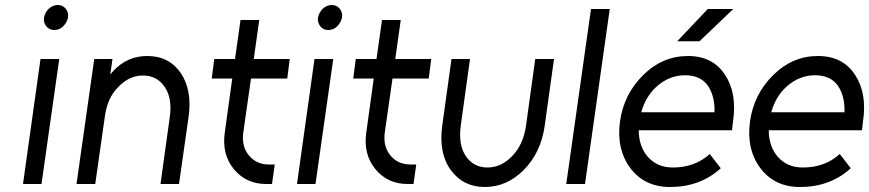

<svg xmlns="http://www.w3.org/2000/svg" viewBox="-20 -736 3476 768"><path d="M72 0H146L217 -500H142ZM252 -666Q255 -686 243 -701Q231 -716 211 -716Q191 -716 175 -701Q160 -686 156 -666Q153 -647 165 -631Q177 -616 197 -616Q218 -616 233 -631Q248 -646 252 -666Z M696 0 734 -266Q742 -321 734 -365.5Q726 -410 703 -444Q656 -512 569 -512Q489 -512 433 -452Q430 -449 427 -445Q424 -441 421 -437L430 -500H357L286 0H361L399 -267Q409 -345 453 -388Q497 -434 552 -434Q608 -434 639 -388Q670 -342 659 -267L622 0Z M942 -656 920 -500H837L827 -422H909L879 -205Q867 -119 915 -60Q964 0 1045 0H1068L1079 -78H1056Q1005 -78 975 -115Q946 -151 953 -205L984 -422H1129L1139 -500H995L1017 -656Z M1168 0H1242L1313 -500H1238ZM1348 -666Q1351 -686 1339 -701Q1327 -716 1307 -716Q1287 -716 1271 -701Q1256 -686 1252 -666Q1249 -647 1261 -631Q1273 -616 1293 -616Q1314 -616 1329 -631Q1344 -646 1348 -666Z M1508 -656 1486 -500H1403L1393 -422H1475L1445 -205Q1433 -119 1481 -60Q1530 0 1611 0H1634L1645 -78H1622Q1571 -78 1541 -115Q1512 -151 1519 -205L1550 -422H1695L1705 -500H1561L1583 -656Z M1786 -500 1749 -234Q1734 -123 1783 -56Q1833 12 1919 12Q2007 12 2075 -56Q2144 -126 2159 -234L2196 -500H2121L2084 -233Q2073 -157 2029 -112Q1985 -66 1930 -66Q1874 -66 1843 -112Q1813 -156 1823 -233L1860 -500Z M2344 -700 2245 0H2320L2419 -700Z M2689 -571H2778L2913 -700H2811ZM2908 -215 2912 -250Q2929 -363 2880 -437Q2831 -512 2732 -512Q2630 -512 2553 -436Q2475 -359 2460 -250Q2445 -140 2501 -64Q2558 12 2660 12Q2781 12 2863 -63L2819 -120Q2760 -66 2671 -66Q2609 -66 2571 -109Q2553 -130 2544 -156.5Q2535 -183 2535 -215ZM2720 -435Q2781 -435 2811 -394Q2840 -352 2838 -287H2545Q2563 -352 2609 -392Q2659 -435 2720 -435Z M3428 -215 3432 -250Q3449 -363 3400 -437Q3351 -512 3252 -512Q3150 -512 3073 -436Q2995 -359 2980 -250Q2965 -140 3021 -64Q3078 12 3180 12Q3301 12 3383 -63L3339 -120Q3280 -66 3191 -66Q3129 -66 3091 -109Q3073 -130 3064 -156.5Q3055 -183 3055 -215ZM3240 -435Q3301 -435 3331 -394Q3360 -352 3358 -287H3065Q3083 -352 3129 -392Q3179 -435 3240 -435Z"/></svg>

Font: Unageo
Style: Regular-Italic
Weight: 400
Designer: Richard Sepsi
Foundry: Richard Sepsi
Version: Version 2.000